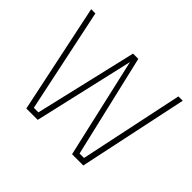

<svg xmlns="http://www.w3.org/2000/svg" viewBox="-150 -929 1158 1158"><g transform="rotate(45 428.5 -350.0)"><path d="M671 0H575L429 -640L282 0H185L38 -700H74L214 -35H253L406 -689H451L604 -35H642L782 -700H819Z"/></g></svg>

Font: Storia Sans Thin
Style: Regular
Weight: 100
Designer: Accademia di Belle Arti di Urbino and others
Foundry: Accademia di Belle Arti di Urbino and others.
Version: Version 60.001;May 25, 2020;FontCreator 12.0.0.2522 64-bit